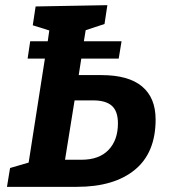

<svg xmlns="http://www.w3.org/2000/svg" viewBox="-20 -724 657 744"><path d="M373 -433Q478 -433 530.5 -389Q583 -345 583 -261Q583 -132 502.5 -66Q422 0 278 0H7L19 -73L91 -94L154 -497H87L97 -564H165L171 -606L107 -626L118 -699L396 -704L385 -631L312 -607L305 -564H451L440 -497H295L285 -433ZM296 -105Q364 -105 400.5 -143Q437 -181 437 -246Q437 -293 413.5 -314Q390 -335 341 -335H269L232 -105Z"/></svg>

Font: Bitter Pro
Style: Bold Italic
Weight: 700
Italic angle: -9°
Designer: Sol Matas, and Bitter project Authors
Foundry: Sol Matas
Version: Version 1.010